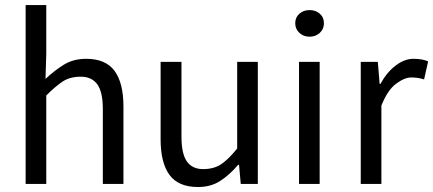

<svg xmlns="http://www.w3.org/2000/svg" viewBox="-20 -732 1724 764"><path d="M82 -711.9H164.1V-518.1L161.1 -418Q196.3 -451.2 234.1 -474.6Q272 -498 323.2 -498Q400.4 -498 435.8 -450Q471.2 -401.9 471.2 -308.1V0H389.2V-296.9Q389.2 -366.2 367.2 -396.5Q344.7 -426.8 301.8 -426.8Q258.8 -426.8 230 -408Q201.2 -389.2 164.1 -352.1V0H82Z M619.1 -485.8H702.1V-189Q702.1 -120.1 723.6 -89.6Q745.1 -59.1 788.1 -59.1Q831.1 -59.1 860.1 -78.6Q889.2 -98.1 923.8 -141.1V-485.8H1005.9V0H938L931.2 -76.2H927.7Q893.6 -36.1 856.2 -12Q818.8 12.2 768.1 12.2Q689.9 12.2 654.5 -35.9Q619.1 -84 619.1 -178.2Z M1169.9 -485.8H1252V0H1169.9ZM1252.4 -601.1Q1235.8 -585.9 1211.9 -585.9Q1188 -585.9 1171.4 -601.1Q1154.8 -616.2 1154.8 -639.6Q1154.8 -663.1 1171.4 -677.5Q1188 -691.9 1211.9 -691.9Q1235.8 -691.9 1252.4 -677.5Q1269 -663.1 1269 -639.6Q1269 -616.2 1252.4 -601.1Z M1497.6 0H1415.5V-485.8H1483.4L1490.7 -397.9H1493.7Q1518.6 -443.8 1554 -470.9Q1589.4 -498 1624.8 -498Q1660.2 -498 1683.6 -487.8L1667.5 -416Q1643.1 -423.8 1616.5 -423.8Q1589.8 -423.8 1556.2 -398.9Q1522.5 -374 1497.6 -312Z"/></svg>

Font: SourceSansPro-Regular
Style: Regular
Weight: 400
Designer: Paul D. Hunt
Foundry: Adobe Systems Incorporated
Version: Version 1.050;PS Version 1.000;hotconv 1.0.70;makeotf.lib2.5